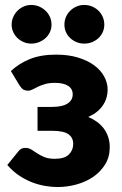

<svg xmlns="http://www.w3.org/2000/svg" viewBox="-20 -747 492 775"><path d="M24 -460Q54.5 -489.5 99 -508Q143.5 -526.5 206.5 -526.5Q255.5 -526.5 294 -515Q332.5 -503.5 359.2 -484Q386 -464.5 400.2 -438.8Q414.5 -413 414.5 -384.5Q414.5 -370 410.5 -354.8Q406.5 -339.5 397.2 -324.8Q388 -310 373 -297.2Q358 -284.5 336 -275Q355 -267 371 -255.5Q387 -244 398.5 -228.8Q410 -213.5 416.5 -194.5Q423 -175.5 423 -153Q423 -114 404.8 -84Q386.5 -54 356.8 -33.5Q327 -13 289 -2.5Q251 8 212 8Q192 8 166.8 4.2Q141.5 0.5 114.5 -9.2Q87.5 -19 60.5 -36.2Q33.5 -53.5 9.5 -81L54.5 -136.5Q64 -150 82.5 -150Q96.5 -150 107.2 -143Q118 -136 130.5 -127.8Q143 -119.5 159.5 -112.8Q176 -106 201.5 -106Q240 -106 257.8 -123.2Q275.5 -140.5 275.5 -166Q275.5 -191.5 256.2 -205.2Q237 -219 190 -219H131.5V-315.5H190Q231.5 -315.5 252.5 -329Q273.5 -342.5 273.5 -366Q273.5 -388.5 255 -400.5Q236.5 -412.5 202 -412.5Q178 -412.5 161.5 -407.5Q145 -402.5 133 -396.8Q121 -391 111.8 -386Q102.5 -381 93 -381Q82.5 -381 75 -385Q67.5 -389 59 -402ZM188 -647.5Q188 -631.5 181.5 -617.5Q175 -603.5 163.8 -593.2Q152.5 -583 137.8 -577Q123 -571 106 -571Q90 -571 75.8 -577Q61.5 -583 50.8 -593.2Q40 -603.5 33.5 -617.5Q27 -631.5 27 -647.5Q27 -664 33.5 -678.5Q40 -693 50.8 -703.8Q61.5 -714.5 75.8 -720.8Q90 -727 106 -727Q123 -727 137.8 -720.8Q152.5 -714.5 163.8 -703.8Q175 -693 181.5 -678.5Q188 -664 188 -647.5ZM401 -647.5Q401 -631.5 394.8 -617.5Q388.5 -603.5 377.5 -593.2Q366.5 -583 351.8 -577Q337 -571 320 -571Q303.5 -571 289 -577Q274.5 -583 263.5 -593.2Q252.5 -603.5 246.2 -617.5Q240 -631.5 240 -647.5Q240 -664 246.2 -678.5Q252.5 -693 263.5 -703.8Q274.5 -714.5 289 -720.8Q303.5 -727 320 -727Q337 -727 351.8 -720.8Q366.5 -714.5 377.5 -703.8Q388.5 -693 394.8 -678.5Q401 -664 401 -647.5Z"/></svg>

Font: Lato ExtraBold
Style: Regular
Weight: 800
Designer: Lukasz Dziedzic with Adam Twardoch and Botio Nikoltchev
Foundry: tyPoland Lukasz Dziedzic
Version: Version 2.015; 2015-08-06; http://www.latofonts.com/